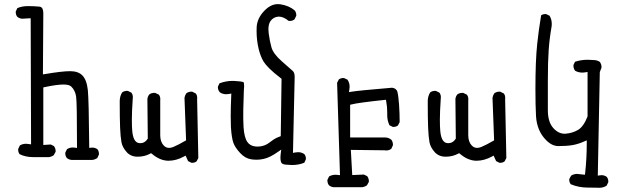

<svg xmlns="http://www.w3.org/2000/svg" viewBox="-20 -789 3040 935"><path d="M461.9 -39.1Q461.9 -53.2 454.1 -62.5Q443.4 -70.3 428.7 -70.3Q426.3 -70.3 414.6 -68.8Q412.6 -305.2 407.7 -350.6Q402.3 -400.4 380.9 -421.9Q360.8 -442.4 321.5 -442.4Q282.2 -442.4 198.7 -428.2L189 -426.8L190.9 -722.7Q190.9 -744.1 183.1 -752Q178.7 -756.3 170.9 -756.8Q144 -759.3 115.7 -759.3Q87.4 -759.3 64.5 -749.5L57.1 -733.9Q56.6 -731.9 56.6 -730.5Q56.6 -716.3 64.5 -707Q73.7 -699.7 86.4 -697.8L129.4 -700.2L131.3 -85.9L121.6 -87.4Q113.8 -88.9 106.9 -88.9Q89.8 -88.9 76.7 -80.6L68.8 -64Q68.4 -62 68.4 -60.5Q68.4 -46.9 75.7 -38.1Q104.5 -23.9 140.6 -23.9H218.3Q230.5 -25.4 241.7 -33.2L250.5 -49.3Q251 -50.8 251 -52.7Q251 -66.4 242.7 -77.6L227.1 -85.4L190.9 -83V-363.3L197.3 -364.7Q257.3 -377.4 289.1 -377.4Q316.4 -377.4 326.7 -367.7Q346.7 -348.6 350.8 -317.6Q355 -286.6 355 -78.1V-68.4L345.7 -69.8Q339.8 -70.8 335 -70.8Q318.8 -70.8 306.2 -62.5L298.3 -46.4Q297.9 -44.4 297.9 -43Q297.9 -28.8 305.7 -19.5Q314.9 -11.7 327.6 -10.3H430.2Q442.4 -11.7 453.6 -19L461.4 -35.6Q461.9 -37.6 461.9 -39.1Z M915 3.9Q928.7 3.9 937.5 -3.4L945.8 -19.5L939.9 -306.2Q940.4 -309.1 940.4 -313.2Q940.4 -317.4 939 -323Q937.5 -328.6 933.1 -334L916.5 -342.3Q914.6 -342.8 913.1 -342.8Q898.4 -342.8 887.7 -335Q880.4 -325.2 878.4 -313L886.2 -105.5Q848.6 -83.5 823.7 -73.2Q813 -68.8 803.7 -68.8Q787.6 -68.8 776.4 -81.5Q760.3 -99.1 760.3 -130.9V-300.3Q760.7 -303.2 760.7 -305.7Q760.7 -319.3 753.4 -328.1L736.3 -336.4Q733.9 -336.9 729.7 -336.9Q725.6 -336.9 719.2 -335.2Q712.9 -333.5 707 -329.1Q699.2 -319.3 697.8 -307.1L699.7 -113.8Q695.3 -107.4 691.9 -104Q680.2 -91.8 663.6 -91.8Q660.2 -91.8 656.7 -92.3Q628.9 -96.2 624 -151.4Q622.1 -170.9 622.1 -207.5Q622.1 -244.1 626.5 -310.1Q627 -313.5 627 -315.4Q627 -329.1 619.6 -337.9L603 -346.2Q601.1 -346.7 597.2 -346.7Q593.3 -346.7 586.9 -345Q580.6 -343.3 574.7 -338.9Q563 -319.8 563 -295.9Q563 -211.9 564.9 -166.5Q566.9 -121.1 571.5 -96.2Q576.2 -71.3 597.2 -47.9Q617.2 -25.9 650.4 -25.9Q683.6 -25.9 710.9 -40.5L715.8 -43L720.2 -39.6Q757.3 -8.3 795.9 -6.3Q798.8 -6.3 801.8 -6.3Q837.9 -6.3 876 -26.9L883.8 -31.2L896 -4.4L911.6 3.4Q913.6 3.9 915 3.9Z M1402.3 14.6Q1435.1 14.6 1461.9 3.4L1469.2 -12.2Q1469.7 -14.2 1469.7 -15.6Q1469.7 -29.8 1461.9 -38.6Q1448.7 -47.9 1431.6 -47.9Q1424.8 -47.9 1416.5 -46.4L1406.7 -44.4L1415 -414.6Q1415 -435.1 1405.8 -443.4Q1392.1 -455.6 1352.1 -490.7Q1310.1 -527.8 1301.8 -559.1Q1293.5 -588.4 1288.6 -626Q1287.1 -636.7 1287.1 -645.5Q1287.1 -671.4 1296.9 -686Q1311 -706.1 1335.4 -708Q1336.9 -708 1338.4 -708Q1360.4 -708 1385.3 -687.5Q1388.7 -687 1391.6 -687Q1404.8 -687 1414.1 -694.8L1422.4 -711.4Q1422.9 -713.4 1422.9 -714.8Q1422.9 -729 1415 -738.3Q1387.7 -761.7 1345.2 -768.1Q1339.4 -769 1333.5 -769Q1299.3 -769 1269 -738.3Q1232.9 -701.7 1230 -658.7Q1229.5 -647.9 1229.5 -637.2Q1229.5 -592.3 1240.2 -548.3Q1249 -513.7 1263.2 -489.7Q1271 -476.6 1290.8 -456.5Q1310.5 -436.5 1351.1 -405.3L1347.2 -126Q1334.5 -121.6 1326.7 -117.7Q1312 -110.4 1297.4 -98.6Q1269 -75.2 1234.4 -75.2Q1200.2 -75.2 1184.6 -97.7Q1169.4 -119.1 1166 -170.4Q1164.6 -190.9 1164.6 -211.4Q1164.6 -231.9 1164.8 -257.8Q1165 -283.7 1167.5 -348.1V-348.6Q1168.9 -360.8 1168.9 -368.7Q1168.9 -385.7 1165.5 -389.2Q1154.3 -393.1 1118.7 -395Q1114.7 -395 1110.8 -395Q1080.6 -395 1048.8 -383.3L1041.5 -367.7Q1041 -366.2 1041 -364.7Q1041 -350.1 1050.8 -339.4Q1064 -330.1 1081.5 -330.1Q1088.4 -330.1 1096.2 -331.5L1106.4 -333.5Q1103.5 -261.7 1103.5 -224.6Q1103.5 -187.5 1104.5 -170.9Q1105.5 -154.3 1106.7 -143.6Q1107.9 -132.8 1109.4 -123.5Q1112.3 -105.5 1116.2 -94.2Q1124.5 -70.8 1149.4 -43.9Q1173.8 -17.6 1203.1 -13.2Q1215.3 -11.2 1230.7 -11.2Q1246.1 -11.2 1263.7 -15.1Q1294.4 -21.5 1334 -49.8L1349.6 -60.5L1347.2 -42Q1345.7 -30.3 1345.7 -18.8Q1345.7 -7.3 1349.1 1.5L1352.1 5.9Q1358.9 12.7 1378.4 13.2H1378.9Q1391.1 14.6 1402.3 14.6Z M1865.7 -241.7V-228Q1865.7 -201.7 1876.5 -179.2L1892.1 -171.4Q1894 -170.9 1896 -170.9Q1897.9 -170.9 1900.6 -171.1Q1903.3 -171.4 1906.7 -172.4Q1913.1 -174.3 1918 -178.2L1926.3 -194.3Q1926.3 -237.8 1923.3 -279.8Q1920.4 -321.8 1915 -342.8Q1913.1 -349.1 1908.7 -353Q1902.3 -359.9 1889.2 -361.8Q1725.6 -348.1 1690.9 -342.3L1679.2 -340.3L1681.2 -352.1Q1682.6 -359.9 1682.6 -366.5Q1682.6 -373 1681.6 -378.9Q1679.2 -390.6 1672.4 -400.9L1655.8 -408.7Q1653.8 -409.2 1649.9 -409.2Q1646 -409.2 1640.4 -407.5Q1634.8 -405.8 1629.9 -401.9L1621.6 -385.7L1635.7 64L1626 63Q1620.1 62 1614.3 62Q1596.7 62 1582.5 70.3L1574.7 86.4Q1574.2 88.4 1574.2 91.1Q1574.2 93.8 1575.2 97.7Q1576.2 106.4 1582 113.3Q1591.3 121.1 1604 122.6H1743.7Q1755.9 121.1 1767.1 113.3L1775.9 97.2Q1776.4 95.7 1776.4 93.8Q1776.4 80.1 1768.1 68.8L1752 61L1695.3 63.5L1688.5 -59.1L1852.1 -57.1Q1856.4 -56.2 1860.8 -56.2Q1874 -56.2 1885.3 -64L1893.1 -80.6Q1893.6 -82.5 1893.6 -86.4Q1893.6 -90.3 1892.1 -95.7Q1889.2 -105.5 1885.7 -108.4Q1872.6 -119.6 1854.5 -119.6H1685.1V-278.8L1691.4 -280.3Q1721.2 -288.6 1859.4 -303.2L1860.8 -295.4Q1865.7 -269.5 1865.7 -241.7Z M2415 3.9Q2428.7 3.9 2437.5 -3.4L2445.8 -19.5L2439.9 -306.2Q2440.4 -309.1 2440.4 -313.2Q2440.4 -317.4 2439 -323Q2437.5 -328.6 2433.1 -334L2416.5 -342.3Q2414.6 -342.8 2413.1 -342.8Q2398.4 -342.8 2387.7 -335Q2380.4 -325.2 2378.4 -313L2386.2 -105.5Q2348.6 -83.5 2323.7 -73.2Q2313 -68.8 2303.7 -68.8Q2287.6 -68.8 2276.4 -81.5Q2260.3 -99.1 2260.3 -130.9V-300.3Q2260.7 -303.2 2260.7 -305.7Q2260.7 -319.3 2253.4 -328.1L2236.3 -336.4Q2233.9 -336.9 2229.7 -336.9Q2225.6 -336.9 2219.2 -335.2Q2212.9 -333.5 2207 -329.1Q2199.2 -319.3 2197.8 -307.1L2199.7 -113.8Q2195.3 -107.4 2191.9 -104Q2180.2 -91.8 2163.6 -91.8Q2160.2 -91.8 2156.7 -92.3Q2128.9 -96.2 2124 -151.4Q2122.1 -170.9 2122.1 -207.5Q2122.1 -244.1 2126.5 -310.1Q2127 -313.5 2127 -315.4Q2127 -329.1 2119.6 -337.9L2103 -346.2Q2101.1 -346.7 2097.2 -346.7Q2093.3 -346.7 2086.9 -345Q2080.6 -343.3 2074.7 -338.9Q2063 -319.8 2063 -295.9Q2063 -211.9 2064.9 -166.5Q2066.9 -121.1 2071.5 -96.2Q2076.2 -71.3 2097.2 -47.9Q2117.2 -25.9 2150.4 -25.9Q2183.6 -25.9 2210.9 -40.5L2215.8 -43L2220.2 -39.6Q2257.3 -8.3 2295.9 -6.3Q2298.8 -6.3 2301.8 -6.3Q2337.9 -6.3 2376 -26.9L2383.8 -31.2L2396 -4.4L2411.6 3.4Q2413.6 3.9 2415 3.9Z M2842.8 124.5Q2868.2 124.5 2882.3 125Q2896.5 125.5 2897.9 125.5Q2918.5 125.5 2934.1 115.2L2941.9 99.1Q2942.4 97.2 2942.4 95.7Q2942.4 81.5 2934.6 72.3Q2923.3 64 2909.7 64Q2905.3 64 2900.9 64.9L2891.1 66.4L2900.9 -438L2908.7 -458Q2909.2 -460 2909.2 -461.2Q2909.2 -462.4 2909.2 -463.9Q2909.2 -465.3 2908.9 -467.5Q2908.7 -469.7 2908.2 -471.9Q2907.7 -474.1 2907 -476.1Q2906.2 -478 2905.3 -480Q2903.8 -483.9 2901.4 -487.3Q2888.2 -496.6 2870.1 -496.6H2869.6Q2855.5 -498 2842.3 -498Q2809.1 -498 2780.3 -488.3L2772.9 -473.1Q2772.5 -471.2 2772.5 -469.7Q2772.5 -455.6 2780.3 -444.8Q2795.9 -435.5 2815.4 -435.5Q2823.2 -435.5 2831.5 -437L2841.3 -438.5V-222.2Q2822.3 -172.9 2795.4 -156.7Q2769 -141.1 2736.8 -138.2Q2733.4 -137.7 2730 -137.7Q2699.2 -137.7 2674.3 -165.5Q2647.9 -195.3 2647.9 -252V-396.5Q2647.9 -487.8 2651.9 -544.2Q2655.8 -600.6 2665.5 -655.8Q2667 -664.1 2667 -672.4Q2667 -694.8 2656.2 -712.4L2640.1 -720.2Q2638.2 -720.7 2634.5 -720.7Q2630.9 -720.7 2625.5 -719.2Q2620.1 -717.8 2615.2 -714.4Q2603.5 -645.5 2596.2 -576.2Q2587.4 -495.6 2587.4 -355.5Q2587.4 -275.4 2590.3 -223.1Q2594.7 -151.4 2639.6 -106.4Q2668 -77.6 2699.2 -77.6Q2739.7 -77.6 2767.6 -82.3Q2795.4 -86.9 2825.7 -100.6L2837.4 -105.5V-92.8Q2837.4 -17.1 2829.6 53.7L2828.6 62L2800.8 59.1Q2794.9 58.1 2792.2 58.1Q2789.6 58.1 2786.6 58.1Q2783.7 58.1 2778.8 59.1Q2769.5 61 2761.2 66.4L2752.4 82.5Q2752 84 2752 85.4Q2752 99.1 2759.8 108.4Q2798.3 124.5 2842.8 124.5Z"/></svg>

Font: NaikaiFont
Style: Light
Weight: 300
Version: Version 1.89